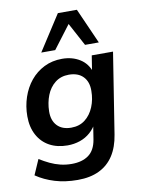

<svg xmlns="http://www.w3.org/2000/svg" viewBox="-101 -825 806 1084"><g transform="rotate(-10 302.0 -283.5)"><path d="M256 190Q184 190 125 172Q66 154 19 122L57 35Q86 53 114.5 66.5Q143 80 173.5 87.5Q204 95 238 95Q298 95 335 68Q372 41 382 -19L397 -114L406 -113Q390 -81 364 -58Q338 -35 304.5 -23.5Q271 -12 233 -12Q174 -12 130 -36Q86 -60 61.5 -105.5Q37 -151 37 -213Q37 -270 54.5 -322Q72 -374 104.5 -413.5Q137 -453 183 -476Q229 -499 286 -499Q344 -499 387.5 -472Q431 -445 448 -392L440 -394L455 -489H577L504 -26Q493 44 462 92Q431 140 379.5 165Q328 190 256 190ZM271 -107Q318 -107 350.5 -132.5Q383 -158 400.5 -200.5Q418 -243 418 -292Q419 -344 390 -374Q361 -404 308 -404Q262 -404 229.5 -378.5Q197 -353 180.5 -311Q164 -269 163 -220Q162 -167 190.5 -137Q219 -107 271 -107ZM177 -554 308 -757H417L507 -554H428L357 -686L257 -554Z"/></g></svg>

Font: Nunito Sans 12pt ExtraLight 12pt
Style: Bold Italic
Weight: 700
Italic angle: -9°
Version: Version 3.101;gftools[0.9.27]